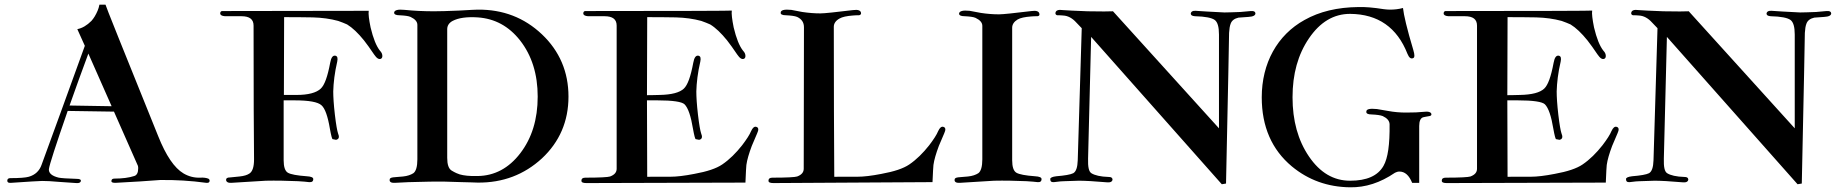

<svg xmlns="http://www.w3.org/2000/svg" viewBox="-20 -778 7824 817"><path d="M866 -18C858 -21 847 -23 832 -22C807 -21 783 -27 761 -40C722 -63 686 -116 653 -199C503 -570 428 -757 429 -758H403C400 -741 393 -725 383 -708C379 -701 374 -695 369 -689C350 -670 330 -658 309 -654L341 -583C267 -379 206 -210 157 -77C148 -51 130 -34 103 -26C89 -22 63 -20 24 -20C15 -20 11 -16 11 -9C11 -2 16 1 27 0C103 -5 147 -8 159 -8C176 -8 201 -7 232 -4L305 1C316 2 323 -1 324 -8C325 -14 319 -17 305 -17C266 -18 241 -20 230 -22C201 -29 187 -41 188 -58C190 -76 217 -159 268 -306L465 -303L567 -72C568 -69 568 -65 568 -61C568 -43 562 -32 551 -29C530 -22 501 -18 466 -18C458 -18 454 -14 454 -7C454 -2 460 0 471 0C548 -4 612 -8 661 -12C726 -13 792 -9 858 0C867 1 872 -2 872 -9C872 -13 870 -16 866 -18ZM276 -329C301 -399 327 -473 356 -550L455 -326Z M1601 -528C1605 -530 1607 -534 1607 -540C1607 -547 1604 -555 1597 -562C1581 -582 1568 -615 1557 -661C1550 -695 1547 -719 1549 -732L929 -731C921 -732 917 -728 917 -721C917 -714 924 -710 937 -709C937 -709 960 -709 1007 -709C1042 -709 1059 -696 1059 -669C1059 -380 1060 -191 1061 -100C1061 -69 1055 -49 1042 -40C1032 -33 1018 -29 999 -27L959 -23C948 -23 942 -20 942 -13C942 -4 951 1 964 0L1111 -9C1154 -10 1200 -9 1248 -7C1270 -6 1286 -4 1295 -3C1307 -2 1313 -6 1313 -16C1313 -23 1304 -27 1285 -28C1244 -31 1217 -36 1205 -43C1193 -50 1187 -68 1187 -96V-351H1232C1295 -351 1333 -344 1348 -330C1363 -317 1375 -283 1384 -229C1389 -201 1393 -187 1395 -186C1403 -184 1408 -183 1410 -183C1423 -186 1425 -195 1418 -212C1415 -221 1410 -247 1405 -290C1400 -333 1398 -366 1398 -389C1399 -426 1404 -469 1415 -516C1418 -531 1416 -539 1407 -541C1396 -543 1389 -533 1385 -511C1374 -452 1361 -416 1345 -401C1326 -383 1291 -374 1242 -374H1188L1189 -705C1223 -705 1264 -705 1311 -704C1350 -703 1386 -698 1419 -689C1433 -684 1446 -679 1457 -674C1480 -660 1504 -637 1529 -606C1541 -591 1555 -571 1572 -546C1583 -530 1592 -524 1601 -528Z M2399 -367C2399 -472 2361 -561 2286 -632C2211 -703 2120 -738 2013 -737C2009 -737 1982 -736 1933 -733C1886 -731 1851 -730 1827 -730C1783 -730 1741 -732 1702 -736C1673 -739 1658 -735 1657 -724C1657 -717 1665 -713 1680 -713C1702 -712 1718 -710 1727 -706C1746 -697 1756 -686 1756 -672V-100C1756 -69 1750 -49 1739 -41C1728 -34 1714 -29 1695 -27C1659 -23 1638 -26 1638 -13C1637 -4 1645 1 1660 0C1689 -2 1738 -4 1806 -5C1850 -6 1896 -5 1944 -3C1973 -2 1996 -2 2013 -1C2120 0 2211 -35 2286 -104C2361 -174 2399 -262 2399 -367ZM2268 -367C2268 -270 2243 -190 2194 -126C2145 -62 2084 -30 2013 -29C1978 -28 1953 -31 1936 -36C1929 -38 1917 -43 1902 -52C1889 -60 1883 -78 1883 -106V-654C1883 -669 1891 -681 1906 -689C1931 -702 1966 -707 2013 -704C2085 -699 2145 -667 2193 -606C2243 -542 2268 -462 2268 -367Z M3202 -211C3209 -226 3208 -235 3199 -238C3190 -241 3183 -235 3176 -220C3170 -205 3157 -185 3138 -160C3112 -127 3084 -99 3053 -78C3028 -61 2989 -48 2934 -38C2893 -30 2859 -26 2834 -26C2757 -26 2723 -26 2734 -25L2733 -351H2777C2843 -351 2882 -345 2893 -334C2908 -319 2920 -284 2929 -229C2934 -201 2938 -187 2940 -186C2948 -184 2953 -183 2955 -183C2968 -186 2970 -195 2963 -212C2960 -221 2955 -247 2950 -290C2945 -333 2943 -366 2943 -389C2944 -426 2949 -469 2960 -516C2963 -531 2961 -539 2952 -541C2941 -543 2934 -533 2930 -511C2919 -452 2906 -416 2890 -401C2872 -384 2838 -375 2787 -374C2758 -373 2740 -373 2733 -373L2734 -705C2768 -705 2809 -705 2856 -704C2895 -703 2931 -698 2964 -689C2978 -684 2991 -679 3002 -674C3025 -660 3049 -637 3074 -606C3086 -591 3100 -571 3117 -546C3128 -530 3137 -524 3146 -528C3150 -530 3152 -534 3152 -540C3152 -547 3149 -555 3142 -562C3126 -582 3113 -615 3102 -661C3095 -696 3092 -720 3094 -733C3095 -732 2888 -731 2474 -731C2466 -732 2462 -728 2462 -721C2462 -714 2469 -710 2482 -709C2482 -709 2505 -709 2552 -709C2587 -709 2604 -696 2604 -669V-60C2604 -45 2595 -34 2576 -27C2567 -24 2532 -22 2471 -22C2460 -22 2454 -18 2454 -9C2454 -2 2461 1 2475 1L3152 -1C3154 -45 3155 -70 3156 -76C3159 -98 3167 -125 3179 -157L3202 -211Z M3998 -211C4005 -226 4004 -235 3995 -238C3986 -241 3979 -235 3972 -220C3966 -205 3953 -185 3934 -160C3908 -127 3880 -99 3849 -78C3824 -61 3785 -48 3730 -38C3689 -30 3655 -26 3630 -26C3553 -26 3519 -26 3530 -25C3529 -184 3528 -397 3528 -664C3528 -678 3536 -690 3552 -699C3564 -706 3583 -710 3609 -712C3618 -713 3626 -713 3635 -713C3641 -714 3644 -717 3644 -722C3643 -734 3631 -738 3609 -735C3534 -726 3488 -721 3471 -721C3446 -721 3421 -723 3394 -727L3347 -736C3317 -739 3302 -735 3302 -724C3301 -717 3309 -713 3325 -713C3346 -712 3362 -710 3372 -706C3391 -697 3401 -683 3401 -662L3400 -60C3400 -45 3391 -34 3372 -27C3363 -24 3328 -22 3267 -22C3256 -22 3250 -18 3250 -9C3250 -2 3257 1 3271 1L3948 -3C3950 -45 3951 -69 3952 -76C3955 -98 3963 -125 3975 -157L3998 -211Z M4412 -16C4412 -23 4403 -27 4384 -28C4343 -31 4317 -36 4305 -43C4293 -50 4287 -68 4287 -96V-660C4287 -674 4295 -686 4310 -695C4322 -702 4341 -706 4368 -708C4377 -709 4386 -709 4395 -709C4401 -710 4404 -713 4403 -718C4402 -730 4390 -734 4369 -731C4294 -722 4248 -717 4231 -717C4206 -717 4180 -719 4154 -723L4106 -732C4077 -735 4062 -731 4061 -720C4061 -713 4069 -709 4084 -709C4106 -708 4122 -706 4131 -702C4150 -693 4160 -682 4160 -668V-100C4160 -69 4154 -49 4143 -41C4132 -34 4118 -29 4099 -27C4063 -23 4042 -26 4042 -13C4041 -4 4049 1 4064 0L4210 -9C4254 -10 4300 -9 4348 -7C4369 -6 4385 -4 4395 -3C4406 -2 4412 -6 4412 -16Z M5322 -722C5321 -729 5315 -732 5302 -731L5258 -727C5229 -726 5206 -725 5190 -725C5133 -728 5092 -730 5068 -732C5055 -733 5047 -728 5047 -719C5048 -713 5053 -710 5064 -709C5109 -708 5137 -702 5149 -693C5161 -684 5167 -664 5167 -631V-232L4716 -730C4702 -729 4666 -729 4608 -730C4552 -732 4517 -734 4504 -735C4483 -738 4472 -734 4471 -722C4471 -717 4474 -714 4479 -713C4488 -713 4496 -713 4504 -712C4524 -711 4543 -701 4560 -682L4583 -658L4566 -96C4565 -66 4559 -48 4547 -41C4535 -35 4511 -31 4475 -28C4458 -26 4449 -22 4449 -16C4449 -6 4454 -2 4465 -3C4486 -6 4501 -7 4509 -7C4537 -8 4558 -9 4571 -9C4595 -9 4636 -7 4693 -2C4706 -1 4714 -6 4714 -15C4713 -22 4708 -25 4698 -25C4663 -26 4638 -32 4624 -41C4613 -48 4609 -68 4610 -103L4623 -621L5179 6L5197 3C5206 -412 5210 -625 5210 -638C5211 -655 5213 -668 5217 -678C5222 -691 5233 -699 5250 -703L5292 -706C5313 -707 5323 -713 5322 -722Z M5893 -250C5894 -164 5886 -105 5867 -72C5843 -30 5796 -9 5725 -9C5655 -9 5597 -43 5550 -112C5503 -181 5480 -265 5480 -364C5480 -463 5503 -546 5550 -615C5597 -684 5655 -719 5725 -719C5844 -718 5925 -661 5969 -549C5976 -532 5984 -526 5994 -531C6000 -534 6000 -545 5994 -565C5967 -655 5953 -715 5950 -744C5932 -739 5913 -737 5894 -737C5885 -737 5877 -738 5868 -739C5824 -746 5788 -749 5760 -748C5671 -747 5595 -729 5531 -693C5415 -629 5349 -509 5349 -364C5349 -239 5392 -141 5477 -70C5547 -12 5630 18 5725 19C5790 20 5853 0 5916 -43C5922 -46 5928 -48 5935 -48C5958 -48 5976 -32 5989 0H6019V-242C6019 -263 6025 -276 6036 -279C6038 -280 6047 -281 6062 -284C6068 -285 6071 -287 6071 -292C6070 -301 6058 -305 6036 -302C6019 -300 5995 -299 5963 -299C5938 -299 5912 -301 5886 -306L5839 -314C5809 -317 5794 -314 5794 -303C5793 -295 5801 -291 5816 -291C5838 -290 5854 -288 5864 -284C5883 -275 5892 -264 5893 -250Z M6863 -211C6870 -226 6869 -235 6860 -238C6851 -241 6844 -235 6837 -220C6831 -205 6818 -185 6799 -160C6773 -127 6745 -99 6714 -78C6689 -61 6650 -48 6595 -38C6554 -30 6520 -26 6495 -26C6418 -26 6384 -26 6395 -25L6394 -351H6438C6504 -351 6543 -345 6554 -334C6569 -319 6581 -284 6590 -229C6595 -201 6599 -187 6601 -186C6609 -184 6614 -183 6616 -183C6629 -186 6631 -195 6624 -212C6621 -221 6616 -247 6611 -290C6606 -333 6604 -366 6604 -389C6605 -426 6610 -469 6621 -516C6624 -531 6622 -539 6613 -541C6602 -543 6595 -533 6591 -511C6580 -452 6567 -416 6551 -401C6533 -384 6499 -375 6448 -374C6419 -373 6401 -373 6394 -373L6395 -705C6429 -705 6470 -705 6517 -704C6556 -703 6592 -698 6625 -689C6639 -684 6652 -679 6663 -674C6686 -660 6710 -637 6735 -606C6747 -591 6761 -571 6778 -546C6789 -530 6798 -524 6807 -528C6811 -530 6813 -534 6813 -540C6813 -547 6810 -555 6803 -562C6787 -582 6774 -615 6763 -661C6756 -696 6753 -720 6755 -733C6756 -732 6549 -731 6135 -731C6127 -732 6123 -728 6123 -721C6123 -714 6130 -710 6143 -709C6143 -709 6166 -709 6213 -709C6248 -709 6265 -696 6265 -669V-60C6265 -45 6256 -34 6237 -27C6228 -24 6193 -22 6132 -22C6121 -22 6115 -18 6115 -9C6115 -2 6122 1 6136 1L6813 -1C6815 -45 6816 -70 6817 -76C6820 -98 6828 -125 6840 -157L6863 -211Z M7772 -722C7771 -729 7765 -732 7752 -731L7708 -727C7679 -726 7656 -725 7640 -725C7583 -728 7542 -730 7518 -732C7505 -733 7497 -728 7497 -719C7498 -713 7503 -710 7514 -709C7559 -708 7587 -702 7599 -693C7611 -684 7617 -664 7617 -631V-232L7166 -730C7152 -729 7116 -729 7058 -730C7002 -732 6967 -734 6954 -735C6933 -738 6922 -734 6921 -722C6921 -717 6924 -714 6929 -713C6938 -713 6946 -713 6954 -712C6974 -711 6993 -701 7010 -682L7033 -658L7016 -96C7015 -66 7009 -48 6997 -41C6985 -35 6961 -31 6925 -28C6908 -26 6899 -22 6899 -16C6899 -6 6904 -2 6915 -3C6936 -6 6951 -7 6959 -7C6987 -8 7008 -9 7021 -9C7045 -9 7086 -7 7143 -2C7156 -1 7164 -6 7164 -15C7163 -22 7158 -25 7148 -25C7113 -26 7088 -32 7074 -41C7063 -48 7059 -68 7060 -103L7073 -621L7629 6L7647 3C7656 -412 7660 -625 7660 -638C7661 -655 7663 -668 7667 -678C7672 -691 7683 -699 7700 -703L7742 -706C7763 -707 7773 -713 7772 -722Z"/></svg>

Font: GFS Fleischman
Style: Regular
Weight: 400
Designer: George Matthiopoulos
Foundry: George Matthiopoulos
Version: Version 1.0